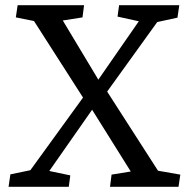

<svg xmlns="http://www.w3.org/2000/svg" viewBox="-20 -720 727 740"><path d="M13 0 20 -48 97 -64 300 -344 111 -639 41 -653 48 -700H304L298 -653L222 -641L359 -413L515 -638L433 -656L439 -700H671L664 -652L586 -635L393 -367L589 -62L675 -47L668 0H404L410 -47L484 -59L335 -297L170 -61L251 -44L245 0Z"/></svg>

Font: Literata 12pt
Style: Italic
Weight: 400
Italic angle: -2°
Designer: Latin by Veronika Burian and Jose Scaglione. Greek by Irene Vlachou. Cyrillic by Vera Evstafieva
Foundry: TypeTogether
Version: Version 3.002